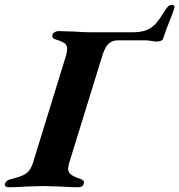

<svg xmlns="http://www.w3.org/2000/svg" viewBox="-63 -786 755 809"><path d="M-42 -11Q-38 -27 -14 -32Q28 -42 46.5 -54.5Q65 -67 75 -97L215 -551Q220 -571 220 -580Q220 -595 210 -603Q200 -611 174 -619Q154 -624 158 -640Q160 -646 167.5 -650.5Q175 -655 184 -655Q203 -655 251 -653Q287 -650 320 -650H495Q534 -650 557.5 -660.5Q581 -671 596.5 -690Q612 -709 638 -750Q648 -766 663 -766Q667 -766 669.5 -763Q672 -760 672 -756Q672 -753 670 -747Q663 -725 652 -699Q634 -654 625 -625Q621 -611 597 -611Q588 -611 574 -613.5Q560 -616 551 -616H434Q411 -616 395.5 -602.5Q380 -589 369 -554L228 -98Q224 -80 224 -76Q224 -60 235.5 -51Q247 -42 276 -32Q285 -29 288.5 -24.5Q292 -20 290 -12Q286 3 267 3Q231 3 191 0Q141 -2 121 -2Q99 -2 49 0Q9 3 -27 3Q-35 3 -39.5 -1Q-44 -5 -42 -11Z"/></svg>

Font: EB Garamond
Style: Bold Italic
Weight: 700
Italic angle: -17.2°
Designer: Georg Duffner and Octavio Pardo
Foundry: Georg Duffner
Version: Version 1.000